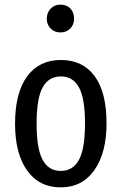

<svg xmlns="http://www.w3.org/2000/svg" viewBox="-20 -797 525 829"><path d="M440 -264Q440 -137 387.5 -62.5Q335 12 242 12Q149 12 97 -61Q45 -134 45 -263Q45 -396 97 -467Q149 -538 243 -538Q337 -538 388.5 -468.5Q440 -399 440 -264ZM138 -263Q138 -155 164 -107Q190 -59 242 -59Q295 -59 321 -107Q347 -155 347 -264Q347 -372 321 -419.5Q295 -467 243 -467Q190 -467 164 -419.5Q138 -372 138 -263ZM300 -716Q300 -691 283.5 -674Q267 -657 241 -657Q215 -657 198.5 -674Q182 -691 182 -716Q182 -742 198.5 -759.5Q215 -777 241 -777Q268 -777 284 -760Q300 -743 300 -716Z"/></svg>

Font: Fira Sans Compressed
Style: Regular
Weight: 400
Width: 1
Designer: bBox Type GmbH & Carrois Corporate GbR & Edenspiekermann AG
Foundry: bBox Type GmbH & Carrois Corporate GbR & Edenspiekermann AG
Version: Version 4.301